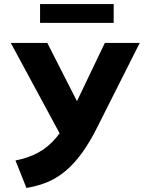

<svg xmlns="http://www.w3.org/2000/svg" viewBox="-20 -911 707 944"><path d="M110 13 56 -122Q120 -134.5 168.8 -161.2Q217.5 -188 255.8 -233.5Q294 -279 327 -348L495.5 -700H667L459.5 -288Q422.5 -213.5 384 -160.2Q345.5 -107 303.5 -71.5Q261.5 -36 213.8 -16Q166 4 110 13ZM301.5 -203 33 -700H212.5L401.5 -329ZM177 -798.5V-891H539V-798.5Z"/></svg>

Font: Geologica Cursive SemiBold
Style: Regular
Weight: 600
Designer: Sindre Bremnes, Frode Helland
Foundry: Monokrom Skriftforlag AS
Version: Version 1.010;gftools[0.9.28]